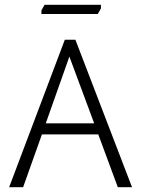

<svg xmlns="http://www.w3.org/2000/svg" viewBox="-20 -777 586 797"><path d="M18 0 249 -612H293L528 0H469L388 -219H154L76 0ZM170 -265H371L268 -542ZM399 -757V-742L386 -719H152V-734L165 -757Z"/></svg>

Font: Ancizar Sans Thin
Style: Regular
Weight: 100
Designer: Cesar Puertas, Viviana Monsalve, Julian Moncada, Julian Prieto, Jose Castro, Mariel Hernandez, Felipe Aragon, Sara Alarc
Version: Version 8.100